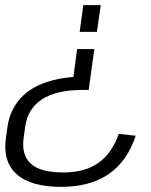

<svg xmlns="http://www.w3.org/2000/svg" viewBox="-20 -560 589 747"><path d="M9 -66Q14 -103 29.5 -133.5Q45 -164 70 -188Q95 -212 129.5 -228Q164 -244 208.5 -253Q253 -262 307 -262L262 -234L280 -369H347L325 -210H299Q200 -210 144 -174Q88 -138 78 -67L72 -24Q66 21 80.5 51Q95 81 131 96Q167 111 226 111Q310 111 362.5 74Q415 37 442 -39L508 -32Q475 68 402.5 117.5Q330 167 218 167Q100 167 45 118Q-10 69 3 -24ZM290 -436 304 -540H372L357 -436Z"/></svg>

Font: Pathway Extreme 28pt Light
Style: Italic
Weight: 300
Italic angle: -8°
Designer: Eduardo Rodriguez Tunni
Foundry: Eduardo Rodriguez Tunni
Version: Version 1.001;gftools[0.9.26]